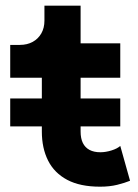

<svg xmlns="http://www.w3.org/2000/svg" viewBox="-20 -665 500 697"><path d="M17.1 -206.1H416.6V-307.6H17.1Q17.1 -296.4 17.1 -276.6Q17.1 -256.8 17.1 -237.1Q17.1 -217.3 17.1 -206.1ZM52.2 -502H17.1Q17.1 -495.4 17.1 -478.7Q17.1 -461.9 17.1 -442.4Q17.1 -422.9 17.1 -406.1Q17.1 -389.4 17.1 -382.8H131.9V-187.5Q131.9 -127.1 154.6 -82Q177.3 -36.9 224.1 -12.1Q270.8 12.7 343.1 12.7Q377.9 12.7 405.5 5.9Q433.1 -1 452.1 -8.8L416.6 -135.3Q405.9 -125.5 384.8 -118.9Q363.7 -112.3 344.2 -112.3Q321.1 -112.3 305 -120.8Q288.9 -129.4 280.7 -146.1Q272.6 -162.9 272.6 -187.5V-382.8H416.6V-507.8H272.6V-644.5H141.3V-590Q141.3 -563.7 130.1 -543.9Q118.8 -524.1 98.7 -513Q78.6 -502 52.2 -502Z"/></svg>

Font: Giphurs SC
Style: Regular
Weight: 400
Version: Version 0.920